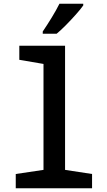

<svg xmlns="http://www.w3.org/2000/svg" viewBox="-20 -1004 570 1024"><path d="M64 0V-76L212 -98V-663L83 -685V-760H327V-98L471 -76V0ZM208 -836Q233 -873 256.5 -911.5Q280 -950 297 -984H424V-975Q410 -955 385 -927Q360 -899 332.5 -871Q305 -843 282 -824H208Z"/></svg>

Font: Noto Sans Mono Condensed SemiBold
Style: Regular
Weight: 600
Width: 3
Designer: Monotype Design Team
Foundry: Monotype Imaging Inc.
Version: Version 2.014